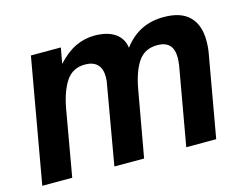

<svg xmlns="http://www.w3.org/2000/svg" viewBox="-83 -705 1070 836"><g transform="rotate(-15 451.5 -286.5)"><path d="M12 0 111 -561H246L233 -490Q273 -534 314 -553.5Q355 -573 400 -573Q457 -573 491.5 -550Q526 -527 532 -483Q567 -529 611.5 -551Q656 -573 712 -573Q790 -573 828 -534.5Q866 -496 866 -426Q866 -394 861 -368L796 0H661L723 -351Q726 -372 726 -387Q726 -462 654 -462Q597 -462 567.5 -419Q538 -376 524 -297L471 0H337L398 -351Q402 -368 402 -386Q402 -424 383 -443Q364 -462 328 -462Q272 -462 242.5 -418Q213 -374 199 -297L147 0Z"/></g></svg>

Font: Open Sauce One
Style: Bold Italic
Weight: 700
Italic angle: -10°
Designer: Alfredo Marco Pradil
Foundry: Creative Sauce Fz LLC
Version: Version 1.477